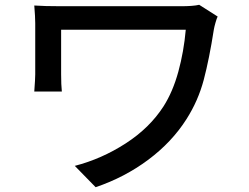

<svg xmlns="http://www.w3.org/2000/svg" viewBox="-20 -737 1040 801"><path d="M872 -613Q853 -491 830 -404Q807 -317 758 -240Q697 -144 598.5 -70.5Q500 3 379 44L292 -45Q404 -74 504 -138.5Q604 -203 662 -293Q701 -354 724 -438Q747 -522 755 -613H235V-427Q235 -383 238 -355H123Q127 -409 127 -427V-640Q127 -666 123 -714Q165 -711 236 -711H734Q786 -711 811 -717L888 -668Q884 -660 879 -642.5Q874 -625 872 -613Z"/></svg>

Font: Sinter Medium
Style: Regular
Weight: 500
Foundry: Adobe & rsms
Version: Version 1.000